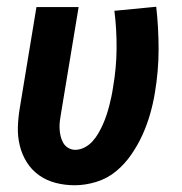

<svg xmlns="http://www.w3.org/2000/svg" viewBox="-20 -541 540 569"><path d="M201 8Q172 8 145 1Q118 -6 96 -21.5Q74 -37 59.5 -60Q45 -83 38.5 -110Q32 -137 33 -165.5Q34 -194 39 -223L88 -520H213L161 -206Q159 -195 157.5 -183.5Q156 -172 156.5 -160.5Q157 -149 159.5 -138Q162 -127 167.5 -117.5Q173 -108 182.5 -102.5Q192 -97 203 -97Q217 -97 230.5 -104Q244 -111 254 -122Q264 -133 271.5 -146Q279 -159 285 -172.5Q291 -186 295.5 -199.5Q300 -213 303.5 -226.5Q307 -240 310 -254Q313 -268 315 -282Q325 -339 325.5 -396.5Q326 -454 319 -509L443 -521Q450 -459 450 -395Q450 -331 439 -266Q434 -235 425 -203.5Q416 -172 402.5 -142Q389 -112 369.5 -83.5Q350 -55 324 -33.5Q298 -12 265.5 -2Q233 8 201 8Z"/></svg>

Font: Iosevka Curly Extrabold
Style: Italic
Weight: 800
Italic angle: -9°
Monospace: yes
Designer: Belleve Invis
Foundry: Belleve Invis
Version: Version 22.1.2; ttfautohint (v1.8.4)